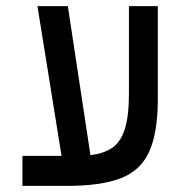

<svg xmlns="http://www.w3.org/2000/svg" viewBox="-20 -606 626 626"><path d="M53.2 0V-97.7H180.7L102.1 -585.9H201.2L274.9 -100.1Q316.9 -105 344.7 -123.3Q372.6 -141.6 386.5 -183.8Q400.4 -226.1 400.4 -301.8V-585.9H494.6V-284.2Q494.6 -173.3 466.3 -111.3Q438 -49.3 373.3 -24.7Q308.6 0 200.2 0Z"/></svg>

Font: Cascadia Code NF
Style: Regular
Weight: 400
Monospace: yes
Designer: Aaron Bell
Foundry: Saja Typeworks
Version: Version 2404.023; ttfautohint (v1.8.4)